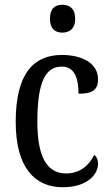

<svg xmlns="http://www.w3.org/2000/svg" viewBox="-20 -777 466 807"><path d="M242 -640C271 -640 296 -655 296 -698C296 -742 271 -757 242 -757C212 -757 190 -742 190 -698C190 -655 212 -640 242 -640ZM244 10C348 10 392 -45 392 -88C392 -107 386 -118 376 -126C356 -84 317 -48 258 -48C174 -48 137 -123 137 -266C137 -445 177 -497 240 -497C295 -497 310 -445 310 -383C367 -383 392 -398 392 -444C392 -510 327 -546 240 -546C130 -546 46 -479 46 -265C46 -70 128 10 244 10Z"/></svg>

Font: Noto Serif Lao Cond
Style: Regular
Weight: 400
Width: 3
Designer: Monotype Design Team
Foundry: Monotype Imaging Inc.
Version: Version 2.004